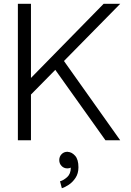

<svg xmlns="http://www.w3.org/2000/svg" viewBox="-20 -743 693 1017"><path d="M144 -242.2V0H74.7V-722.7H144V-330.1L528.8 -722.7H616.7L318.8 -419.9L616.7 0H538.6L272.9 -373ZM293.9 105Q293.9 86.4 306.2 73.7Q318.4 61 336.9 61Q338.4 61 339.4 61Q339.4 61 339.8 61.5Q360.4 62.5 377.9 82Q395.5 101.6 395.5 143.1Q395.5 175.8 380.1 199Q364.7 222.2 344 235.8Q323.2 249.5 307.6 253.9L297.9 217.3Q315.4 212.9 335.2 195.6Q355 178.2 355 145Q346.2 148.9 336.9 148.9Q318.4 148.9 306.2 136.2Q293.9 123.5 293.9 105Z"/></svg>

Font: Giphurs Light
Style: Regular
Weight: 300
Version: Version 0.920; ttfautohint (v1.8.4.7-5d5b)